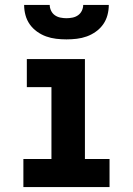

<svg xmlns="http://www.w3.org/2000/svg" viewBox="-20 -760 540 780"><path d="M75 0V-114H189V-406H89V-520H325V-114H425V0ZM250 -600Q229 -600 208 -602.5Q187 -605 167.5 -612Q148 -619 130.5 -631.5Q113 -644 101 -661Q89 -678 83.5 -698.5Q78 -719 78 -740H182Q182 -728 187.5 -716.5Q193 -705 203 -698Q213 -691 225.5 -688.5Q238 -686 250 -686Q262 -686 274.5 -688.5Q287 -691 297 -698Q307 -705 312.5 -716.5Q318 -728 318 -740H422Q422 -719 416.5 -698.5Q411 -678 399 -661Q387 -644 369.5 -631.5Q352 -619 332.5 -612Q313 -605 292 -602.5Q271 -600 250 -600Z"/></svg>

Font: Iosevka Term Curly Heavy
Style: Regular
Weight: 900
Designer: Belleve Invis
Foundry: Belleve Invis
Version: Version 32.3.0